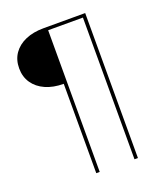

<svg xmlns="http://www.w3.org/2000/svg" viewBox="-152 -845 903 1048"><g transform="rotate(-20 300.0 -321.0)"><path d="M225 100V-419Q165 -419 120 -439Q75 -459 50 -495.5Q25 -532 25 -581Q25 -631 50 -667Q75 -703 120 -722.5Q165 -742 225 -742H467V100H447V-723H245V100Z"/></g></svg>

Font: Montserrat Alternates Thin
Style: Regular
Weight: 100
Designer: Julieta Ulanovsky
Foundry: Julieta Ulanovsky
Version: Version 9.000